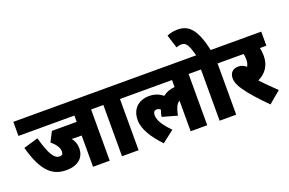

<svg xmlns="http://www.w3.org/2000/svg" viewBox="-111 -1298 2584 1719"><g transform="rotate(-20 1181.0 -438.5)"><path d="M692 -488H763V-622H0V-488H533V-428H297L249 -335C291 -299 318 -263 318 -224C318 -200 307 -189 286 -189C234 -189 197 -247 152 -410L13 -369C82 -114 178 -53 302 -53C409 -53 474 -108 474 -199C474 -239 462 -271 438 -300C456 -298 477 -298 493 -298H533V0H692Z M967 -488H1039V-622H750V-488H809V0H967Z M1026 -488H1463V-421C1419 -418 1381 -404 1350 -379C1309 -410 1273 -424 1215 -424C1145 -424 1051 -383 1051 -254C1051 -169 1111 -75 1200 19L1314 -69C1246 -138 1209 -193 1209 -245C1209 -268 1219 -288 1243 -288C1256 -288 1268 -283 1279 -273C1272 -254 1266 -233 1262 -210L1404 -170C1418 -246 1439 -279 1463 -291V0H1621V-488H1692V-622H1026Z M1897 -488H1969V-622H1880C1831 -857 1751 -896 1661 -896C1626 -896 1590 -888 1561 -875L1601 -749C1616 -755 1634 -759 1652 -759C1698 -759 1716 -717 1742 -622H1680V-488H1739V0H1897Z M2331 -77C2277 -127 2228 -178 2188 -220C2263 -256 2309 -319 2309 -410C2309 -442 2306 -467 2300 -488H2362V-622H1956V-488H2145C2149 -472 2151 -455 2151 -436C2151 -408 2146 -387 2135 -369C2113 -389 2089 -399 2061 -399C2002 -399 1978 -360 1978 -317C1978 -281 1993 -246 2021 -205C2066 -139 2127 -72 2217 19Z"/></g></svg>

Font: Noto Sans Condensed Black
Style: Regular
Weight: 900
Width: 3
Designer: Monotype Design Team
Foundry: Monotype Imaging Inc.
Version: Version 2.013